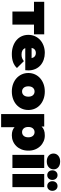

<svg xmlns="http://www.w3.org/2000/svg" viewBox="1104 -1964 1055 3302"><g transform="rotate(90 1631.0 -313.5)"><path d="M571 -371H404V0H179V-371H12V-547H571Z M1188 -221H808Q833 -157 918 -157Q954 -157 978.5 -166Q1003 -175 1032 -197L1150 -78Q1071 10 911 10Q836 10 775 -11.5Q714 -33 670.5 -70.5Q627 -108 603.5 -160Q580 -212 580 -274Q580 -336 603.5 -388Q627 -440 668.5 -477.5Q710 -515 767 -536Q824 -557 890 -557Q952 -557 1007 -538Q1062 -519 1103 -483Q1144 -447 1167.5 -394Q1191 -341 1191 -274Q1191 -269 1188 -221ZM804 -330H980Q973 -364 950 -383.5Q927 -403 892 -403Q857 -403 834 -384Q811 -365 804 -330Z M1236 -274Q1236 -336 1260 -388Q1284 -440 1326.5 -477.5Q1369 -515 1427 -536Q1485 -557 1554 -557Q1623 -557 1681.5 -536Q1740 -515 1782.5 -477.5Q1825 -440 1848.5 -388Q1872 -336 1872 -274Q1872 -212 1848.5 -160Q1825 -108 1782.5 -70Q1740 -32 1681.5 -11Q1623 10 1554 10Q1485 10 1427 -11Q1369 -32 1326.5 -70Q1284 -108 1260 -160Q1236 -212 1236 -274ZM1643 -274Q1643 -325 1618 -353Q1593 -381 1554 -381Q1515 -381 1490 -353Q1465 -325 1465 -274Q1465 -223 1490 -194.5Q1515 -166 1554 -166Q1593 -166 1618 -194.5Q1643 -223 1643 -274Z M2571 -273Q2571 -208 2550 -156Q2529 -104 2493 -67Q2457 -30 2409 -10Q2361 10 2307 10Q2217 10 2168 -37V194H1942V-547H2157V-502Q2206 -557 2307 -557Q2361 -558 2409 -537.5Q2457 -517 2493.5 -479.5Q2530 -442 2551 -389.5Q2572 -337 2571 -273ZM2342 -273Q2342 -324 2317 -352.5Q2292 -381 2253 -381Q2214 -381 2189 -352.5Q2164 -324 2164 -273Q2164 -222 2189 -194Q2214 -166 2253 -166Q2292 -166 2317 -194Q2342 -222 2342 -273Z M2644 -547H2870V0H2644ZM2621 -706Q2621 -756 2658.5 -788.5Q2696 -821 2757 -821Q2819 -821 2856 -790Q2893 -759 2893 -710Q2893 -658 2856 -624.5Q2819 -591 2757 -591Q2696 -591 2658.5 -623.5Q2621 -656 2621 -706Z M2973 -547H3199V0H2973ZM2910 -687Q2910 -726 2933.5 -751Q2957 -776 2993 -776Q3028 -776 3051.5 -751Q3075 -726 3075 -687Q3075 -648 3051.5 -623.5Q3028 -599 2993 -599Q2957 -599 2933.5 -623.5Q2910 -648 2910 -687ZM3097 -687Q3097 -726 3120.5 -751Q3144 -776 3180 -776Q3215 -776 3238.5 -751Q3262 -726 3262 -687Q3262 -648 3238.5 -623.5Q3215 -599 3180 -599Q3144 -599 3120.5 -623.5Q3097 -648 3097 -687Z"/></g></svg>

Font: CMG Sans Black
Style: Regular
Weight: 900
Designer: Julieta Ulanovsky
Foundry: Julieta Ulanovsky
Version: Version 7.200